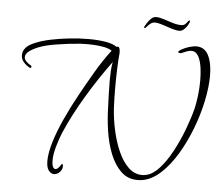

<svg xmlns="http://www.w3.org/2000/svg" viewBox="-51 -749 941 822"><g transform="rotate(5 419.5 -338.0)"><path d="M210 16Q197 16 187 3Q177 -10 177 -38Q177 -71 191 -118Q205 -165 230 -220Q255 -275 286 -331Q314 -382 344.5 -434Q375 -486 410 -532Q396 -541 374.5 -545Q353 -549 331 -550Q309 -551 293.5 -550.5Q278 -550 275 -550Q223 -546 173.5 -538Q124 -530 97 -519Q72 -509 57 -497.5Q42 -486 42 -472Q42 -455 72 -438Q74 -437 74 -434Q74 -431 72 -429Q70 -427 68 -428Q29 -450 29 -479Q29 -517 82 -537Q108 -548 146 -556Q184 -564 226.5 -568.5Q269 -573 308 -573Q349 -573 381.5 -567.5Q414 -562 429 -550Q439 -555 442.5 -544Q446 -533 444 -516Q442 -498 440.5 -458Q439 -418 439 -374Q439 -352 439.5 -330.5Q440 -309 441 -289Q444 -240 455 -191Q466 -142 484 -102Q502 -62 527.5 -37.5Q553 -13 586 -13Q590 -13 594.5 -13.5Q599 -14 603 -15Q632 -21 660 -52Q688 -83 712.5 -128.5Q737 -174 756 -224.5Q775 -275 786 -318Q791 -340 795 -372Q799 -404 799 -438Q799 -466 795.5 -491.5Q792 -517 784 -535Q772 -561 751 -561Q742 -561 732 -557.5Q722 -554 709 -548Q708 -547 704 -547Q700 -547 696 -549Q692 -551 697 -556Q705 -563 722.5 -570.5Q740 -578 754 -580Q759 -581 762.5 -581.5Q766 -582 770 -582Q806 -582 822.5 -548.5Q839 -515 839 -462Q839 -413 826.5 -353Q814 -293 791 -233Q768 -173 737 -121Q706 -69 669 -34.5Q632 0 592 8Q586 9 580 9.5Q574 10 568 10Q526 10 497.5 -17.5Q469 -45 451 -89.5Q433 -134 425 -187Q417 -240 416 -292Q415 -317 414 -345.5Q413 -374 413 -402Q413 -423 414 -444Q415 -465 419 -484Q365 -411 314 -326Q263 -241 230 -164Q219 -138 209 -103.5Q199 -69 199 -43Q199 -23 203.5 -14.5Q208 -6 214 -6Q220 -6 226 -12Q231 -17 235.5 -24Q240 -31 241 -31Q243 -31 243.5 -28.5Q244 -26 245 -26Q247 -9 235.5 3.5Q224 16 210 16ZM543 -641Q538 -641 541 -648Q544 -653 550.5 -663.5Q557 -674 566.5 -683Q576 -692 587 -692Q601 -692 619.5 -686Q638 -680 658.5 -673.5Q679 -667 698 -667Q711 -667 719 -678Q727 -689 730 -690Q736 -690 731 -679Q725 -665 714 -653.5Q703 -642 692 -642Q677 -642 657 -648.5Q637 -655 617.5 -661.5Q598 -668 584 -668Q574 -668 565.5 -661.5Q557 -655 551.5 -648Q546 -641 543 -641Z"/></g></svg>

Font: Waterfall
Style: Regular
Weight: 400
Designer: Robert E. Leuschke
Foundry: Robert E. Leuschke
Version: Version 1.010; ttfautohint (v1.8.3)